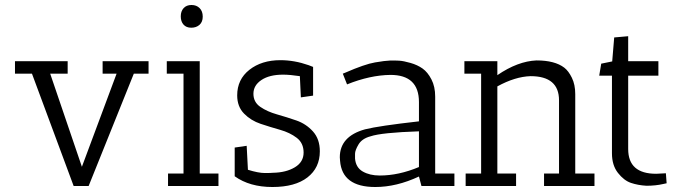

<svg xmlns="http://www.w3.org/2000/svg" viewBox="-20 -745 2730 769"><path d="M391 -450V-500H575V-450H516L335 0H275L108 -450H40V-500H251V-450H181L308 -77L447 -450Z M648 -450V-500H780V-50H855V0H653V-50H715V-450ZM746 -634Q726 -634 715 -646.5Q704 -659 704 -679.5Q704 -700 715.5 -712.5Q727 -725 747 -725Q767 -725 779.5 -712.5Q792 -700 792 -678.5Q792 -657 779 -645.5Q766 -634 746 -634Z M973 -65Q1015 -52 1040.5 -52Q1066 -52 1074 -53Q1126 -54 1161 -75Q1196 -96 1196 -134Q1196 -172 1168.5 -193Q1141 -214 1102 -225Q1063 -236 1024 -249Q985 -262 957.5 -290Q930 -318 930 -363Q930 -427 979 -465.5Q1028 -504 1103 -504Q1159 -504 1216 -484L1234 -477V-362L1185 -355L1181 -440Q1141 -446 1114 -446Q1059 -446 1027 -424.5Q995 -403 995 -369.5Q995 -336 1022.5 -317Q1050 -298 1089 -287Q1128 -276 1167 -262.5Q1206 -249 1233.5 -218.5Q1261 -188 1261 -139Q1261 -73 1211.5 -34.5Q1162 4 1071 4Q980 4 920 -39V-154L968 -161Z M1483 4Q1350 4 1342 -101Q1341 -108 1341 -115Q1341 -199 1442 -227Q1498 -241 1658 -259V-336Q1658 -445 1544 -445Q1462 -444 1370 -407L1353 -450L1363 -454Q1441 -488 1482 -495Q1523 -502 1542 -502.5Q1561 -503 1578.5 -502Q1596 -501 1624 -493Q1652 -485 1672.5 -470.5Q1693 -456 1708 -427Q1723 -398 1723 -358V-50H1800V0H1668L1658 -38Q1568 4 1483 4ZM1501 -42Q1577 -42 1658 -76V-219Q1508 -214 1464 -199Q1430 -190 1416 -166.5Q1402 -143 1402 -129Q1402 -115 1402 -110Q1405 -74 1433 -58Q1461 -42 1501 -42Z M1840 -450V-500H1972V-444Q2054 -500 2129 -503Q2202 -503 2240 -474Q2257 -461 2270.5 -433.5Q2284 -406 2284 -368V-50H2361V0H2159V-50H2219V-343Q2219 -440 2105 -440Q2043 -438 1972 -399V-50H2047V0H1845V-50H1907V-450Z M2608 -49 2647 -51 2650 -11Q2649 -11 2636 -8Q2606 -1 2569 -1Q2535 -3 2507 -12.5Q2479 -22 2455 -52.5Q2431 -83 2431 -131V-442H2380L2388 -490L2432 -499L2440 -595L2496 -600V-500H2617V-442H2496V-148Q2496 -49 2608 -49Z"/></svg>

Font: Antic Slab
Style: Regular
Weight: 400
Designer: Santiago Orozco
Foundry: Santiago Orozco
Version: Version 001.001